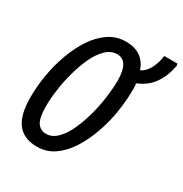

<svg xmlns="http://www.w3.org/2000/svg" viewBox="-177 -895 990 1039"><g transform="rotate(30 318.0 -375.0)"><path d="M199 10Q116 10 75.5 -42.5Q35 -95 35 -205Q35 -272 47 -344Q59 -416 83.5 -483.5Q108 -551 144 -605.5Q180 -660 227.5 -692Q275 -724 333 -724Q443 -724 476 -627Q507 -643 525.5 -677.5Q544 -712 551 -760H632L636 -749Q623 -679 589 -630Q555 -581 493 -556Q494 -547 494.5 -537Q495 -527 495 -516Q495 -447 483 -373.5Q471 -300 446.5 -232Q422 -164 386.5 -109Q351 -54 304 -22Q257 10 199 10ZM206 -75Q244 -75 275 -106Q306 -137 329 -187.5Q352 -238 368 -297.5Q384 -357 391.5 -415Q399 -473 399 -518Q399 -641 326 -641Q288 -641 257 -611Q226 -581 203 -532Q180 -483 164 -425Q148 -367 140 -309Q132 -251 132 -204Q132 -134 151 -104.5Q170 -75 206 -75Z"/></g></svg>

Font: Noto Sans ExtraCondensed Medium
Style: Italic
Weight: 500
Width: 2
Italic angle: -12°
Designer: Monotype Design Team
Foundry: Monotype Imaging Inc.
Version: Version 2.013; ttfautohint (v1.8.4.7-5d5b)